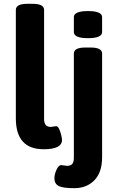

<svg xmlns="http://www.w3.org/2000/svg" viewBox="-20 -774 613 1006"><path d="M63 -154V-722Q63 -754 123 -754H151Q211 -754 211 -722V-152Q211 -129 219.5 -119Q228 -109 247 -109Q252 -109 260.5 -111Q269 -113 274 -113Q283 -113 290 -98Q297 -83 301 -65Q305 -47 305 -41Q305 8 209 8Q63 8 63 -154ZM265 160Q265 140 276 115.5Q287 91 301 91Q306 91 315.5 93Q325 95 331 95Q350 95 358.5 85Q367 75 367 52V-493Q367 -525 427 -525H455Q515 -525 515 -493V50Q515 129 474.5 170.5Q434 212 369 212Q310 212 287.5 200.5Q265 189 265 160ZM367 -606V-684Q367 -716 441 -716Q515 -716 515 -684V-606Q515 -574 441 -574Q367 -574 367 -606Z"/></svg>

Font: Asap-Bold
Style: Bold
Weight: 700
Designer: Pablo Cosgaya
Foundry: Omnibus-Type
Version: Version 2.000; ttfautohint (v1.8)